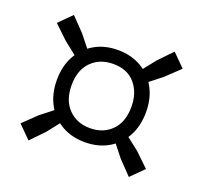

<svg xmlns="http://www.w3.org/2000/svg" viewBox="-89 -703 704 666"><g transform="rotate(20 263.0 -369.5)"><path d="M150.9 -452 81.1 -507.2 30.7 -555.2 76.9 -601.5 124.9 -551.7 180.9 -481.3ZM374.9 -452 344.8 -481.3 400.8 -551.7 448.8 -601.5 495.1 -555.2 444.6 -507.2ZM448.1 -138.5 400.1 -188.3 348.6 -253.5 378.6 -284.3 444.6 -232.8 494.4 -184.8ZM77.7 -138.5 31.4 -184.8 81.1 -232.8 147.2 -284.3 177.2 -253.5 125.7 -188.3ZM262.9 -199.5Q214.2 -199.5 177.2 -220.7Q140.2 -242 119.2 -280.4Q98.3 -318.8 98.3 -370Q98.3 -420.7 119.2 -458.9Q140.2 -497 177.2 -518.3Q214.2 -539.5 262.9 -539.5Q311.2 -539.5 348.4 -518.3Q385.6 -497 406.5 -458.9Q427.4 -420.7 427.4 -370Q427.4 -318.8 406.5 -280.4Q385.6 -242 348.4 -220.7Q311.2 -199.5 262.9 -199.5ZM262.9 -251.4Q311.8 -251.4 342.5 -282.5Q373.3 -313.6 373.3 -370Q373.3 -421.9 344.8 -455.3Q316.4 -488.6 263.9 -488.6Q214.4 -488.6 183.5 -457.3Q152.5 -426.1 152.5 -370Q152.5 -314.3 183.4 -282.9Q214.3 -251.4 262.9 -251.4Z"/></g></svg>

Font: Encode Sans SC Condensed Thin
Style: Regular
Weight: 100
Width: 3
Designer: Multiple Designers
Foundry: Impallari Type
Version: Version 3.002